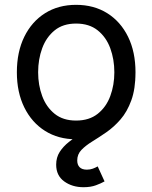

<svg xmlns="http://www.w3.org/2000/svg" viewBox="-20 -573 640 806"><path d="M299.3 11.7Q225.1 11.7 169.2 -23.4Q113.3 -58.6 82 -122.1Q50.8 -185.5 50.8 -269.5Q50.8 -355 82 -418.7Q113.3 -482.4 169.2 -517.6Q225.1 -552.7 299.3 -552.7Q374 -552.7 430.2 -517.6Q486.3 -482.4 517.6 -418.7Q548.8 -355 548.8 -269.5Q548.8 -185.5 517.6 -122.1Q486.3 -58.6 430.2 -23.4Q374 11.7 299.3 11.7ZM299.3 -66.9Q354.5 -66.9 390.1 -95.2Q425.8 -123.5 442.9 -169.7Q460 -215.8 460 -269.5Q460 -323.7 442.9 -370.4Q425.8 -417 390.1 -445.6Q354.5 -474.1 299.3 -474.1Q244.6 -474.1 209.5 -445.6Q174.3 -417 157.2 -370.6Q140.1 -324.2 140.1 -269.5Q140.1 -215.8 157.2 -169.7Q174.3 -123.5 209.5 -95.2Q244.6 -66.9 299.3 -66.9ZM330.6 212.9Q283.2 212.9 249.5 188.5Q215.8 164.1 215.8 118.2Q215.8 87.9 230.5 64.9Q245.1 42 269.5 22.7Q293.9 3.4 323 -15.9Q352.1 -35.2 380.9 -57.6Q409.7 -80.1 434.1 -109.1Q458.5 -138.2 473.1 -177.5Q487.8 -216.8 487.8 -269.5H548.8Q548.8 -199.7 531.2 -151.6Q513.7 -103.5 485.8 -71.5Q458 -39.6 426.5 -17.8Q395 3.9 367.2 21Q339.4 38.1 321.8 56.4Q304.2 74.7 304.2 100.6Q304.2 118.7 314.2 128.9Q324.2 139.2 344.7 139.2Q358.4 139.2 369.6 135Q380.9 130.9 390.1 125.5L418.9 188.5Q404.3 196.8 382.6 204.8Q360.8 212.9 330.6 212.9Z"/></svg>

Font: Adwaita Sans
Style: Regular
Weight: 400
Designer: Rasmus Andersson
Foundry: rsms
Version: Version 4.001;git-9221beed3